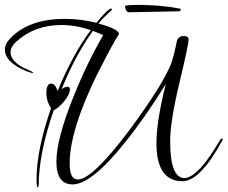

<svg xmlns="http://www.w3.org/2000/svg" viewBox="-35 -715 928 783"><path d="M118 48Q114 48 114 17Q114 -103 173 -274Q154 -303 154 -335Q154 -374 174 -374Q190 -374 200 -344Q260 -491 335 -592Q274 -613 215 -613Q104 -613 28 -542Q8 -522 8 -503Q8 -478 32 -458Q46 -445 76 -432Q100 -422 100 -418Q100 -417 98 -417Q93 -417 72 -425Q-15 -461 -15 -513Q-15 -537 10 -562Q86 -638 229 -638Q295 -638 358 -622Q406 -680 418 -680Q422 -680 422 -677L418 -672Q401 -656 388 -643Q375 -630 367 -619Q450 -596 450 -577L449 -574L435 -551Q418 -522 401 -489Q249 -205 249 -48Q249 17 282 17Q342 17 494 -186Q626 -365 662 -453Q664 -459 670 -478.5Q676 -498 683 -531L687 -551Q695 -568 712 -568Q734 -568 734 -555Q734 -543 724.5 -498Q715 -453 696 -374Q659 -220 659 -139Q659 11 717 11Q740 11 771 -18Q802 -47 839 -106L862 -143Q866 -150 871 -150Q873 -150 873 -147Q873 -145 871 -141Q781 24 709 24Q603 24 603 -131Q603 -176 612.5 -236Q622 -296 641 -372Q557 -236 473 -132Q338 37 261 37Q195 37 195 -56Q195 -147 264 -319Q292 -389 322.5 -452Q353 -515 386 -572Q375 -577 364.5 -581Q354 -585 344 -589Q309 -541 277 -481.5Q245 -422 216 -351Q229 -361 240 -361Q250 -361 250 -350Q250 -331 227 -302Q216 -289 205 -279.5Q194 -270 184 -265Q123 -88 123 38Q123 48 118 48ZM490 -665Q484 -665 479.5 -673Q475 -681 475 -690V-691Q487 -695 520 -695Q531 -695 543 -695Q555 -695 569 -694Q599 -693 619.5 -691Q640 -689 658 -686.5Q676 -684 698 -680Q702 -680 702 -676Q702 -669 695 -669Q690 -669 670 -668.5Q650 -668 622 -667.5Q594 -667 566 -666.5Q538 -666 517 -665.5Q496 -665 490 -665Z"/></svg>

Font: Love Light
Style: Regular
Weight: 400
Designer: Robert E. Leuschke
Foundry: Robert E. Leuschke
Version: Version 1.010; ttfautohint (v1.8.3)